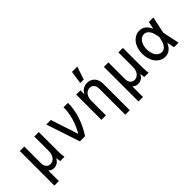

<svg xmlns="http://www.w3.org/2000/svg" viewBox="48 -1766 2905 2905"><g transform="rotate(-45 1500.0 -314.0)"><path d="M96 200H192V-24H196C219 -2 248 10 282 10C337 10 381 -20 407 -71H411C413 -44 416 -21 420 0H512C505 -38 502 -81 502 -130V-540H406V-227C406 -137 355 -71 286 -71C229 -71 192 -115 192 -183V-540H96Z M842 0H953C1067 -174 1127 -362 1127 -540H1032C1032 -395 989 -243 908 -101H904L760 -540H663Z M1303 0H1399V-313C1399 -404 1449 -469 1520 -469C1577 -469 1613 -426 1613 -357V200H1709V-365C1709 -477 1644 -550 1544 -550C1478 -550 1427 -518 1398 -461H1394V-540H1303ZM1615 -828H1501L1470 -620H1544Z M1896 200H1992V-24H1996C2019 -2 2048 10 2082 10C2137 10 2181 -20 2207 -71H2211C2213 -44 2216 -21 2220 0H2312C2305 -38 2302 -81 2302 -130V-540H2206V-227C2206 -137 2155 -71 2086 -71C2029 -71 1992 -115 1992 -183V-540H1896Z M2662 -550C2538 -550 2445 -431 2445 -270C2445 -110 2538 10 2662 10C2738 10 2796 -34 2832 -121L2857 0H2954L2897 -270L2954 -540H2857L2832 -419C2796 -506 2738 -550 2662 -550ZM2798 -220C2778 -127 2735 -77 2674 -77C2597 -77 2541 -158 2541 -270C2541 -381 2597 -463 2674 -463C2734 -463 2778 -413 2798 -320L2809 -270Z"/></g></svg>

Font: CommitMono
Style: 500Regular
Weight: 500
Monospace: yes
Designer: Eigil Nikolajsen
Foundry: Eigil Nikolajsen
Version: Version 1.143